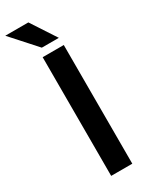

<svg xmlns="http://www.w3.org/2000/svg" viewBox="-265 -950 781 996"><g transform="rotate(-30 125.5 -452.0)"><path d="M202.6 -755.9H100.6L-32.7 -904.3H105.5ZM206.1 0H79.6V-710.9H206.1Z"/></g></svg>

Font: Robert Sans
Style: Bold
Weight: 700
Designer: Christian Robertson (extended by Adam Twardoch)
Foundry: Google
Version: Version 12.135;April 2, 2019;FontCreator 11.5.0.2425 64-bit;